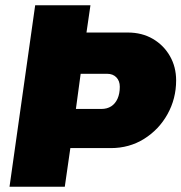

<svg xmlns="http://www.w3.org/2000/svg" viewBox="-20 -706 686 726"><path d="M16 0 113 -686H322L307 -583H463Q517 -583 558 -559Q599 -535 622.5 -494Q646 -453 646 -402Q646 -333 613.5 -274.5Q581 -216 525 -181Q469 -146 399 -146H246L225 0ZM267 -294H363Q385 -294 400.5 -304Q416 -314 424.5 -333Q433 -352 433 -378Q433 -400 420 -413.5Q407 -427 385 -427H285Z"/></svg>

Font: Chivo Medium Black
Style: Italic
Weight: 900
Italic angle: -8.05°
Version: Version 2.002